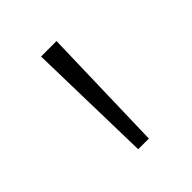

<svg xmlns="http://www.w3.org/2000/svg" viewBox="-93 -855 369 369"><g transform="rotate(-45 92.0 -670.0)"><path d="M113 -799 106 -541H77L71 -799Z"/></g></svg>

Font: Noto Sans Sinhala UI SemiCondensed ExtraLight
Style: Regular
Weight: 200
Width: 4
Designer: Jelle Bosma - Monotype Design Team
Foundry: Monotype Imaging Inc.
Version: Version 2.006; ttfautohint (v1.8.4.7-5d5b)